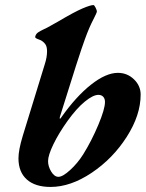

<svg xmlns="http://www.w3.org/2000/svg" viewBox="-20 -725 576 759"><path d="M53 -99Q53 -132 70 -188L157 -471Q166 -499 166 -522Q166 -541 159 -550.5Q152 -560 141 -566Q136 -568 129.5 -570.5Q123 -573 120.5 -575.5Q118 -578 120 -583Q123 -592 131.5 -597.5Q140 -603 150.5 -608Q161 -613 167 -616L210 -640Q274 -678 307 -692Q338 -705 349 -705Q353 -705 358 -694.5Q363 -684 363 -680Q363 -675 350 -650Q333 -618 316 -571Q295 -515 217 -264Q216 -261 216 -258.5Q216 -256 217 -256Q220 -256 223 -262Q281 -344 340 -390.5Q399 -437 446 -437Q483 -437 509.5 -411.5Q536 -386 536 -351Q536 -270 481 -184Q426 -98 342.5 -42Q259 14 180 14Q119 14 86 -15.5Q53 -45 53 -99ZM309 -115Q342 -168 368.5 -231Q395 -294 395 -322Q395 -335 388 -342.5Q381 -350 369 -350Q348 -350 315.5 -323.5Q283 -297 247 -247Q212 -198 191 -154.5Q170 -111 170 -88Q170 -67 182.5 -46.5Q195 -26 211 -26Q228 -26 257.5 -53Q287 -80 309 -115Z"/></svg>

Font: EB Garamond ExtraBold
Style: Italic
Weight: 800
Italic angle: -17.2°
Designer: Georg Duffner and Octavio Pardo
Foundry: Georg Duffner
Version: Version 1.000